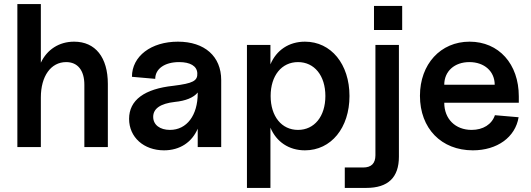

<svg xmlns="http://www.w3.org/2000/svg" viewBox="-20 -720 2599 940"><path d="M393 -305V0H508V-309C508 -439 447 -516 343 -516C269 -516 210 -477 180 -413V-700H65V0H180V-243C180 -347 229 -416 304 -416C360 -416 393 -376 393 -305Z M783 16C861 16 920 -24 948 -90V0H1063V-328C1063 -444 982 -516 851 -516C720 -516 626 -445 626 -344L740 -334C740 -383 786 -416 857 -416C911 -416 944 -397 946 -362C948 -324 925 -312 829 -300C687 -285 612 -230 612 -138C612 -48 684 16 783 16ZM812 -84C764 -84 730 -108 730 -148C730 -188 765 -213 836 -221C888 -226 928 -242 948 -267V-263C948 -156 895 -84 812 -84Z M1473 16C1601 16 1691 -94 1691 -250C1691 -406 1601 -516 1473 -516C1394 -516 1333 -474 1304 -405V-500H1189V200H1304V-95C1333 -26 1394 16 1473 16ZM1439 -84C1359 -84 1305 -150 1305 -250C1305 -350 1359 -416 1439 -416C1519 -416 1573 -350 1573 -250C1573 -150 1519 -84 1439 -84Z M1668 200H1773C1880 200 1933 149 1933 47V-500H1818V40C1818 80 1798 100 1758 100H1668ZM1811 -573H1949V-691H1811Z M2295 16C2414 16 2503 -48 2519 -146L2403 -156C2388 -111 2345 -84 2289 -84C2209 -84 2155 -138 2155 -217H2520V-248C2520 -407 2422 -516 2279 -516C2137 -516 2036 -406 2036 -251C2036 -91 2141 16 2295 16ZM2402 -305H2155C2155 -371 2205 -416 2278 -416C2351 -416 2402 -371 2402 -305Z"/></svg>

Font: Uncut Sans Semibold
Style: Regular
Weight: 600
Designer: Kasper Nordkvist
Foundry: UNCUT.wtf
Version: Version 1.304;Glyphs 3.2 (3246)